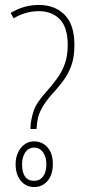

<svg xmlns="http://www.w3.org/2000/svg" viewBox="-20 -744 348 774"><path d="M103 -224V-234Q105 -264 115.5 -296.5Q126 -329 165 -372Q192 -402 211.5 -429.5Q231 -457 242 -488.5Q253 -520 253 -563Q253 -633 221.5 -666Q190 -699 136 -699Q83 -699 35 -670L23 -692Q48 -707 76 -715.5Q104 -724 137 -724Q201 -724 240.5 -684.5Q280 -645 280 -562Q280 -513 267 -478Q254 -443 232.5 -415Q211 -387 185 -359Q160 -329 148.5 -307.5Q137 -286 133 -268.5Q129 -251 128 -232L127 -224ZM118 10Q85 10 64 -15Q43 -40 43 -82Q43 -121 64 -147.5Q85 -174 118 -174Q150 -174 171.5 -150Q193 -126 193 -83Q193 -39 171.5 -14.5Q150 10 118 10ZM118 -15Q140 -15 153.5 -32.5Q167 -50 167 -82Q167 -111 153.5 -130Q140 -149 118 -149Q95 -149 82 -130Q69 -111 69 -82Q69 -15 118 -15Z"/></svg>

Font: Noto Sans Myanmar Condensed Thin
Style: Regular
Weight: 100
Width: 3
Designer: Monotype Design Team
Foundry: Monotype Imaging Inc.
Version: Version 2.107; ttfautohint (v1.8.4.7-5d5b)